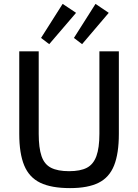

<svg xmlns="http://www.w3.org/2000/svg" viewBox="-20 -954 710 987"><path d="M591 -690V-266Q591 -165 566.5 -103.5Q542 -42 487 -14.5Q432 13 340 13Q244 13 187 -14.5Q130 -42 104.5 -103.5Q79 -165 79 -266V-690H179V-266Q179 -194 193.5 -151.5Q208 -109 242.5 -91.5Q277 -74 335 -74Q393 -74 426.5 -91.5Q460 -109 475.5 -151.5Q491 -194 491 -266V-690ZM302 -934 371 -888 233 -727 191 -759ZM471 -934 539 -888 402 -727 360 -759Z"/></svg>

Font: Exo 2 Medium
Style: Regular
Weight: 500
Designer: Natanael Gama
Foundry: Natanael Gama
Version: Version 2.010